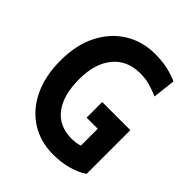

<svg xmlns="http://www.w3.org/2000/svg" viewBox="-202 -838 975 975"><g transform="rotate(45 285.5 -350.0)"><path d="M342 14Q248.5 14 178.2 -31.2Q108 -76.5 69 -158.2Q30 -240 30 -350Q30 -462.5 71.5 -544.2Q113 -626 184.8 -670Q256.5 -714 347 -714Q397.5 -714 438.2 -704.8Q479 -695.5 511 -681L497 -559Q465 -572.5 434 -581.8Q403 -591 363 -591Q269.5 -591 216.8 -526.8Q164 -462.5 164 -350Q164 -236 212 -172.5Q260 -109 353 -109Q366.5 -109 381.5 -111.2Q396.5 -113.5 409 -118V-239H329V-351H531V-37Q498 -14 449 0Q400 14 342 14Z"/></g></svg>

Font: Cabin Condensed
Style: Bold
Weight: 700
Width: 3
Designer: Pablo Impallari
Foundry: Pablo Impallari. http://www.impallari.com Igino Marini. http://www.ikern.com
Version: Version 3.001; ttfautohint (v1.8.3)